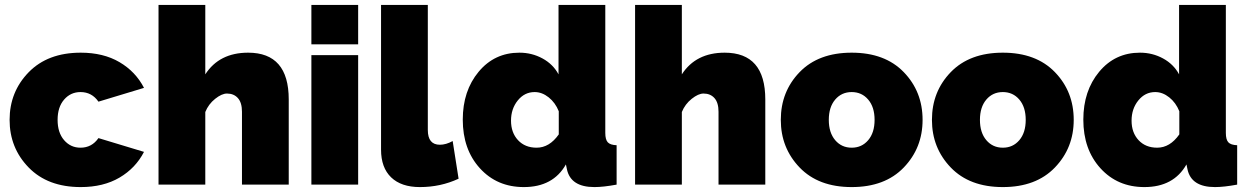

<svg xmlns="http://www.w3.org/2000/svg" viewBox="-20 -750 5073 780"><path d="M308 -536Q400 -536 465.5 -497.5Q531 -459 565 -393L380 -337Q353 -376 307 -376Q267 -376 240.5 -345.5Q214 -315 214 -263Q214 -211 240.5 -180.5Q267 -150 307 -150Q353 -150 380 -189L565 -133Q531 -67 465.5 -28.5Q400 10 308 10Q174 10 96.5 -69.5Q19 -149 19 -263Q19 -377 96.5 -456.5Q174 -536 308 -536Z M1153 -346V0H963V-296Q963 -333 946.5 -351.5Q930 -370 902 -370Q881 -370 854 -348.5Q827 -327 814 -295V0H624V-730H814V-448Q871 -536 988 -536Q1153 -536 1153 -346Z M1435 0H1245V-526H1435ZM1435 -570H1245V-730H1435Z M1528 -142V-730H1718V-222Q1718 -162 1767 -162Q1792 -162 1819 -177L1843 -24Q1770 10 1686 10Q1610 10 1569 -29.5Q1528 -69 1528 -142Z M2108 10Q1999 10 1929.5 -66.5Q1860 -143 1860 -264Q1860 -381 1924.5 -458.5Q1989 -536 2090 -536Q2141 -536 2184 -512.5Q2227 -489 2249 -448V-730H2439V-210Q2439 -183 2449 -172Q2459 -161 2485 -160V0Q2431 10 2395 10Q2298 10 2283 -63L2279 -82Q2227 10 2108 10ZM2160 -150Q2212 -150 2250 -204V-298Q2236 -333 2209 -354.5Q2182 -376 2152 -376Q2111 -376 2083.5 -342Q2056 -308 2056 -260Q2056 -211 2084.5 -180.5Q2113 -150 2160 -150Z M3089 -346V0H2899V-296Q2899 -333 2882.5 -351.5Q2866 -370 2838 -370Q2817 -370 2790 -348.5Q2763 -327 2750 -295V0H2560V-730H2750V-448Q2807 -536 2924 -536Q3089 -536 3089 -346Z M3152 -263Q3152 -378 3228.5 -457Q3305 -536 3440 -536Q3575 -536 3651.5 -457Q3728 -378 3728 -263Q3728 -149 3651.5 -69.5Q3575 10 3440 10Q3305 10 3228.5 -69.5Q3152 -149 3152 -263ZM3373 -345.5Q3347 -315 3347 -263Q3347 -211 3373 -180.5Q3399 -150 3440 -150Q3481 -150 3507 -180.5Q3533 -211 3533 -263Q3533 -315 3507 -345.5Q3481 -376 3440 -376Q3399 -376 3373 -345.5Z M3766 -263Q3766 -378 3842.5 -457Q3919 -536 4054 -536Q4189 -536 4265.5 -457Q4342 -378 4342 -263Q4342 -149 4265.5 -69.5Q4189 10 4054 10Q3919 10 3842.5 -69.5Q3766 -149 3766 -263ZM3987 -345.5Q3961 -315 3961 -263Q3961 -211 3987 -180.5Q4013 -150 4054 -150Q4095 -150 4121 -180.5Q4147 -211 4147 -263Q4147 -315 4121 -345.5Q4095 -376 4054 -376Q4013 -376 3987 -345.5Z M4629 10Q4520 10 4450.5 -66.5Q4381 -143 4381 -264Q4381 -381 4445.5 -458.5Q4510 -536 4611 -536Q4662 -536 4705 -512.5Q4748 -489 4770 -448V-730H4960V-210Q4960 -183 4970 -172Q4980 -161 5006 -160V0Q4952 10 4916 10Q4819 10 4804 -63L4800 -82Q4748 10 4629 10ZM4681 -150Q4733 -150 4771 -204V-298Q4757 -333 4730 -354.5Q4703 -376 4673 -376Q4632 -376 4604.5 -342Q4577 -308 4577 -260Q4577 -211 4605.5 -180.5Q4634 -150 4681 -150Z"/></svg>

Font: Raleway
Style: Heavy
Weight: 900
Designer: Matt McInerney, Pablo Impallari, Rodrigo Fuenzalida
Foundry: Matt McInerney, Pablo Impallari, Rodrigo Fuenzalida
Version: Version 2.001